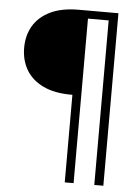

<svg xmlns="http://www.w3.org/2000/svg" viewBox="-56 -743 644 887"><g transform="rotate(5 266.5 -300.0)"><path d="M278 100V-306H273Q194 -306 141.5 -331.5Q89 -357 63 -401.5Q37 -446 37 -503Q37 -561 63 -605Q89 -649 141.5 -674.5Q194 -700 273 -700H457V100H415V-663H319V100Z"/></g></svg>

Font: DM Sans 20pt ExtraLight
Style: Regular
Weight: 250
Version: Version 4.004;gftools[0.9.30]